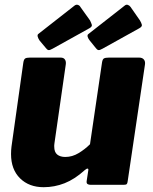

<svg xmlns="http://www.w3.org/2000/svg" viewBox="-20 -770 637 800"><path d="M162 10Q101 10 63.5 -27Q26 -64 26 -128Q26 -136 26.5 -144.5Q27 -153 28 -160L77 -508Q79 -522 84.5 -526Q90 -530 104 -530H233Q245 -530 250.5 -522Q256 -514 254 -501L207 -174Q206 -169 206 -165Q206 -161 206 -159Q206 -136 218.5 -126Q231 -116 252 -116Q281 -116 307.5 -132Q334 -148 355 -169L405 -509Q407 -523 413 -526.5Q419 -530 434 -530H560Q573 -530 579.5 -522Q586 -514 584 -501L512 -15Q511 -6 508 -3Q505 0 496 0H357Q350 0 345 -3Q340 -6 341 -15L348 -61Q349 -67 345 -67.5Q341 -68 333 -61Q291 -23 249 -6.5Q207 10 162 10ZM355 -685Q360 -675 362.5 -667Q365 -659 352 -652L199 -567Q187 -560 181.5 -561.5Q176 -563 171 -570L145 -601Q140 -608 137.5 -616Q135 -624 139 -628L291 -747Q298 -752 305 -749.5Q312 -747 315 -741ZM563 -685Q569 -675 571 -667Q573 -659 560 -652L407 -567Q395 -560 389.5 -561.5Q384 -563 379 -570L354 -601Q348 -608 345.5 -616Q343 -624 348 -628L500 -747Q506 -752 513 -749.5Q520 -747 524 -741Z"/></svg>

Font: Libre Franklin Thin ExtraBold
Style: Italic
Weight: 800
Italic angle: -8°
Version: Version 2.000